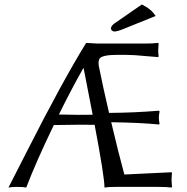

<svg xmlns="http://www.w3.org/2000/svg" viewBox="-20 -841 842 864"><path d="M618.2 -820.8Q661.1 -800.3 680.2 -769L536.1 -710.9Q507.8 -699.2 494.1 -699.2Q480.5 -700.7 479 -713.9Q481 -725.1 494.1 -734.9ZM222.2 -278.3Q142.1 -112.3 98.1 2.9Q85.4 0 53.2 0Q29.8 0.5 18.1 2.9Q45.9 -50.8 101.1 -159.7Q259.8 -472.7 366.2 -645.5L368.2 -647.9Q370.1 -647.9 418.9 -645H631.8Q668 -645 691.9 -647.9L693.8 -645Q691.9 -616.7 691.9 -613.8Q691.9 -603 693.8 -587.9L691.9 -584L585.4 -592.8Q546.4 -594.7 508.8 -594.2Q438.5 -594.2 427.7 -576.7Q421.9 -565.9 424.3 -545.4Q444.3 -445.8 470.7 -333Q580.6 -333.5 694.8 -342.8L698.2 -339.8Q695.3 -325.7 694.8 -312Q694.8 -297.4 698.2 -284.2L694.8 -280.8Q610.8 -289.1 480.5 -291Q511.7 -158.2 539.6 -55.7L752 -65.9L753.9 -62Q752 -45.9 752 -28.8Q752 -25.4 753.9 0L752 2.9Q727.5 0 691.9 0H555.2H553.7H500Q466.8 0 450.2 2.9Q449.7 -48.3 405.8 -279.3Q372.6 -279.8 339.8 -279.8Q291.5 -279.8 222.2 -278.3ZM397 -324.7Q380.4 -412.1 356.4 -533.7H354.5Q300.8 -439 245.1 -325.7Q329.6 -324.2 335 -324.2Q358.9 -324.2 397 -324.7Z"/></svg>

Font: Linux Biolinum O
Style: Regular
Weight: 400
Designer: Philipp H. Poll
Foundry: Philipp H. Poll
Version: Version 1.0.4